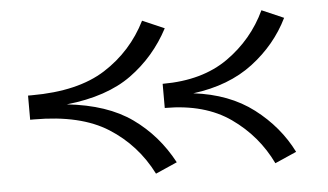

<svg xmlns="http://www.w3.org/2000/svg" viewBox="-43 -576 1137 665"><g transform="rotate(-5 525.5 -244.0)"><path d="M549 -11 474 22Q422 -81 326.5 -141.5Q231 -202 70 -202H56V-286H69Q230 -286 325.5 -347Q421 -408 472 -510L548 -477Q498 -382 413 -320.5Q328 -259 187 -244Q327 -229 412.5 -168Q498 -107 549 -11ZM964 -11 889 22Q842 -76 752.5 -139Q663 -202 525 -202H524V-286H525Q662 -286 751.5 -349Q841 -412 887 -510L963 -477Q919 -387 835.5 -323.5Q752 -260 627 -244Q751 -229 835 -165Q919 -101 964 -11Z"/></g></svg>

Font: BioRhyme Expanded
Style: Regular
Weight: 400
Width: 7
Designer: Aoife Mooney
Foundry: Aoife Mooney Type
Version: Version 1.001